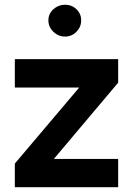

<svg xmlns="http://www.w3.org/2000/svg" viewBox="-20 -779 556 799"><path d="M41.7 -414.7H309.6L41.7 -98.3V0H471.7V-117.7H204.2L471.7 -435V-532.8H41.7ZM181.4 -694.1Q181.4 -666.7 202.2 -646.8Q222.9 -626.8 250.6 -626.8Q278.5 -626.8 298.1 -646.8Q317.8 -666.7 317.8 -694.1Q317.8 -721.9 298.1 -740.6Q278.5 -759.3 250.6 -759.3Q222.9 -759.3 202.2 -740.6Q181.4 -721.9 181.4 -694.1Z"/></svg>

Font: Estedad-FD VF
Style: Regular
Weight: 100
Designer: Amin Abedi
Version: Version 7.3